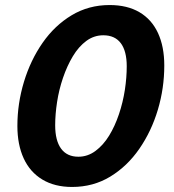

<svg xmlns="http://www.w3.org/2000/svg" viewBox="-20 -730 690 762"><path d="M266 12Q197 12 148 -17.5Q99 -47 74 -101.5Q49 -156 49 -230Q49 -319 75 -405Q101 -491 149 -560Q197 -629 264.5 -669.5Q332 -710 415 -710Q485 -710 533.5 -681.5Q582 -653 607 -599Q632 -545 632 -470Q632 -380 606.5 -294.5Q581 -209 533 -139.5Q485 -70 417.5 -29Q350 12 266 12ZM291 -108Q328 -108 359 -131Q390 -154 413 -191.5Q436 -229 452 -276.5Q468 -324 475.5 -373Q483 -422 483 -467Q483 -527 459.5 -558.5Q436 -590 390 -590Q353 -590 322.5 -567.5Q292 -545 269 -506.5Q246 -468 230 -421Q214 -374 206.5 -325Q199 -276 199 -233Q199 -172 222.5 -140Q246 -108 291 -108Z"/></svg>

Font: Azeret Mono Thin SemiBold
Style: Italic
Weight: 600
Italic angle: -12°
Version: Version 1.002